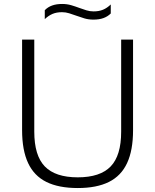

<svg xmlns="http://www.w3.org/2000/svg" viewBox="-20 -940 783 969"><path d="M372.5 9Q276 9 214 -21.8Q152 -52.5 121.8 -117.2Q91.5 -182 91.5 -282.5V-740H153V-275.5Q153 -155 206.2 -100Q259.5 -45 372.5 -45Q485.5 -45 538.5 -100Q591.5 -155 591.5 -275.5V-740H651.5V-282.5Q651.5 -182 621.5 -117.2Q591.5 -52.5 529.8 -21.8Q468 9 372.5 9ZM451.5 -841Q427 -841 406 -847.2Q385 -853.5 364.5 -861Q346.5 -867.5 329 -873Q311.5 -878.5 293 -878.5Q265.5 -878.5 245 -869.8Q224.5 -861 206 -843.5V-888.5Q221.5 -904.5 243 -912.2Q264.5 -920 293.5 -920Q318 -920 339.2 -913.8Q360.5 -907.5 380.5 -900Q398.5 -893.5 416 -888Q433.5 -882.5 452 -882.5Q479.5 -882.5 500 -891Q520.5 -899.5 539 -917.5V-872Q523.5 -856.5 502.2 -848.8Q481 -841 451.5 -841Z"/></svg>

Font: Encode Sans SC SemiExpanded Light
Style: Regular
Weight: 300
Width: 6
Designer: Multiple Designers
Foundry: Impallari Type
Version: Version 3.002